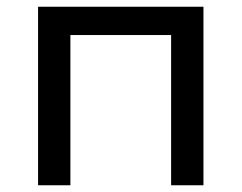

<svg xmlns="http://www.w3.org/2000/svg" viewBox="-20 -550 717 570"><path d="M584 -530V0H488V-446H189V0H93V-530Z"/></svg>

Font: Montserrat Alternates Medium
Style: Regular
Weight: 500
Designer: Julieta Ulanovsky
Foundry: Julieta Ulanovsky
Version: Version 7.200